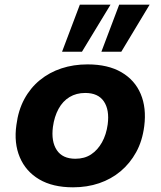

<svg xmlns="http://www.w3.org/2000/svg" viewBox="-20 -789 686 820"><path d="M292 11Q205 11 147.5 -23Q90 -57 64.5 -117.5Q39 -178 50 -255Q58 -318 84 -366Q110 -414 150.5 -447Q191 -480 242.5 -497Q294 -514 354 -514Q441 -514 498.5 -480.5Q556 -447 581 -387.5Q606 -328 596 -250Q588 -187 561.5 -139Q535 -91 495 -57.5Q455 -24 403.5 -6.5Q352 11 292 11ZM302 -111Q341 -111 369 -129.5Q397 -148 415.5 -181Q434 -214 440 -258Q448 -320 423.5 -356Q399 -392 344 -392Q306 -392 277 -374.5Q248 -357 230 -324Q212 -291 206 -247Q198 -185 222.5 -148Q247 -111 302 -111ZM413 -568 489 -769H619L498 -568ZM245 -568 321 -769H452L330 -568Z"/></svg>

Font: Nunito Sans 7pt ExtraBold
Style: Italic
Weight: 800
Italic angle: -9°
Designer: Vernon Adams
Foundry: Vernon Adams
Version: Version 3.101;gftools[0.9.27]